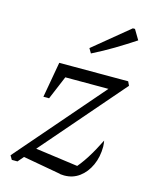

<svg xmlns="http://www.w3.org/2000/svg" viewBox="-111 -799 698 880"><g transform="rotate(15 237.5 -359.5)"><path d="M29 0 18 -19 422 -486H451L460 -467L56 0ZM249 3 60 -31 105 -81 346 -48 311 -34Q339 -64 364.5 -104Q390 -144 415 -195Q416 -188 417 -181Q418 -174 418 -167Q418 -118 400 -78.5Q382 -39 351 -16Q320 7 279 7Q261 7 249 3ZM94 -317 124 -486H192L121 -317ZM147 -429 124 -486H451L392 -429ZM253 -565 240 -587 409 -726H419L447 -679Q400 -648 352.5 -619.5Q305 -591 253 -565Z"/></g></svg>

Font: Piazzolla Thin Light
Style: Italic
Weight: 300
Italic angle: -11.3°
Version: Version 2.005